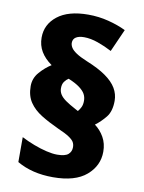

<svg xmlns="http://www.w3.org/2000/svg" viewBox="-87 -831 675 903"><g transform="rotate(10 250.0 -379.0)"><path d="M52 -392Q52 -430 77.5 -459Q103 -488 132 -506Q98 -530 80.5 -559.5Q63 -589 63 -626Q63 -689 114.5 -729.5Q166 -770 261 -770Q311 -770 358 -758Q405 -746 442 -728L394 -620Q362 -637 326.5 -649.5Q291 -662 260 -662Q235 -662 221 -653Q207 -644 207 -626Q207 -615 214 -603.5Q221 -592 239.5 -579.5Q258 -567 292 -553Q349 -530 384.5 -505Q420 -480 436.5 -452Q453 -424 453 -392Q453 -342 430.5 -314Q408 -286 381 -266Q408 -246 425 -216Q442 -186 442 -147Q442 -80 388.5 -34Q335 12 229 12Q179 12 136 1.5Q93 -9 57 -30V-149Q86 -134 117.5 -122Q149 -110 178.5 -103Q208 -96 230 -96Q268 -96 283 -109Q298 -122 298 -143Q298 -157 292 -167.5Q286 -178 268 -190Q250 -202 215 -217Q167 -239 130.5 -261.5Q94 -284 73 -315Q52 -346 52 -392ZM194 -407Q194 -391 202.5 -377.5Q211 -364 229.5 -351Q248 -338 278 -322L291 -315Q298 -323 304.5 -335.5Q311 -348 311 -367Q311 -385 303 -399.5Q295 -414 275.5 -428.5Q256 -443 222 -457Q212 -451 203 -439Q194 -427 194 -407Z"/></g></svg>

Font: Noto Sans Hebrew Black
Style: Regular
Weight: 900
Designer: Monotype Design Team
Foundry: Monotype Imaging Inc.
Version: Version 2.003